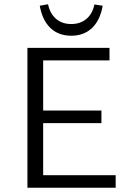

<svg xmlns="http://www.w3.org/2000/svg" viewBox="-20 -883 622 903"><path d="M167 -856 206 -863Q215 -819 243.5 -794.5Q272 -770 315 -770Q358 -770 386.5 -794Q415 -818 424 -862L463 -856Q451 -788 413 -751.5Q375 -715 315 -715Q255 -715 217 -751.5Q179 -788 167 -856ZM524 -59V0H109V-658H495V-599H183V-363H457V-304H183V-59Z"/></svg>

Font: Ysabeau Infant
Style: Regular
Weight: 400
Designer: Christian Thalmann (Catharsis Fonts)
Version: Version 0.003